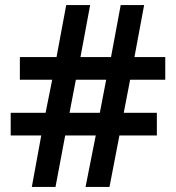

<svg xmlns="http://www.w3.org/2000/svg" viewBox="-20 -734 692 754"><path d="M491 -421 466 -291H596V-202H449L410 0H316L356 -202H236L198 0H105L142 -202H22V-291H159L185 -421H58V-510H202L240 -714H334L296 -510H416L454 -714H546L508 -510H629V-421ZM253 -291H372L397 -421H278Z"/></svg>

Font: Noto Sans Thai Looped SemiBold
Style: Regular
Weight: 600
Designer: Sasikarn Vongin, Ben Mitchell
Foundry: The Fontpad Ltd
Version: Version 1.001; ttfautohint (v1.8.4.7-5d5b)